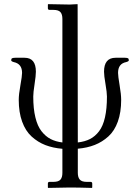

<svg xmlns="http://www.w3.org/2000/svg" viewBox="-20 -710 678 930"><path d="M282.2 -20C260.4 -22.6 241.4 -28.2 225.1 -36.6C208.8 -45.1 194.2 -57.6 181.2 -74.2C168.1 -90.8 158.2 -113.2 151.4 -141.4C144.5 -169.5 141.1 -203.1 141.1 -242.2C141.1 -255.2 143.2 -275.4 147.5 -302.7C151.7 -330.1 153.8 -350.1 153.8 -362.8C153.8 -407.7 135.6 -430.2 99.1 -430.2H54.2C47.4 -430.2 42.3 -429.4 39.1 -428C35.8 -426.5 34.2 -423.2 34.2 -418C34.2 -414.4 38.4 -411.5 46.9 -409.2C73.6 -403.6 86.9 -386.2 86.9 -356.9C86.9 -346.8 84.2 -327 78.9 -297.4C73.5 -267.7 70.8 -244 70.8 -226.1C70.8 -186 76.3 -151 87.2 -120.8C98.1 -90.7 113.4 -66.7 133.3 -48.6C153.2 -30.5 175.3 -16.8 199.7 -7.3C224.1 2.1 251.6 8.1 282.2 10.7V127C282.2 141.9 279.1 153 272.7 160.2C266.4 167.3 255 170.9 238.8 170.9H220.2C214.7 170.9 211.9 173.7 211.9 179.2V198.2L213.9 200.2L317.9 198.2C343.9 198.2 379.6 198.9 424.8 200.2L426.8 198.2V179.2C426.8 173.7 423.8 170.9 418 170.9H399.9C384 170.9 372.8 167.2 366.5 159.9C360.1 152.6 356.9 141.6 356.9 127V10.3C387.5 7.6 415 1.5 439.2 -8.1C463.5 -17.7 485.4 -31.4 505.1 -49.3C524.8 -67.2 540 -91.1 550.8 -121.1C561.5 -151 566.9 -186 566.9 -226.1C566.9 -244 564.4 -267.7 559.3 -297.4C554.3 -327 551.8 -346.8 551.8 -356.9C551.8 -386.6 564.8 -404 590.8 -409.2C599.6 -411.5 604 -414.4 604 -418C604 -423.2 602.5 -426.5 599.4 -428C596.3 -429.4 591.5 -430.2 585 -430.2H540C502.6 -430.2 483.9 -407.7 483.9 -362.8C483.9 -350.1 486.2 -330.1 491 -302.7C495.7 -275.4 498 -255.2 498 -242.2C498 -203.1 494.9 -169.6 488.5 -141.6C482.2 -113.6 472.7 -91.2 460 -74.5C447.3 -57.7 432.6 -45.1 416 -36.6C399.4 -28.2 379.7 -22.6 356.9 -20L356 -688L355 -689.9L317.9 -688C293.8 -688 259.1 -688.6 213.9 -689.9L211.9 -688V-669.9C211.9 -664.7 214.7 -662.1 220.2 -662.1H238.8C255 -662.1 266.4 -658.5 272.7 -651.4C279.1 -644.2 282.2 -633.1 282.2 -618.2Z"/></svg>

Font: Linux Biolinum G
Style: Bold
Weight: 700
Designer: Philipp H. Poll
Foundry: Philipp H. Poll
Version: Version 1.1.0